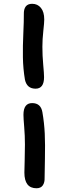

<svg xmlns="http://www.w3.org/2000/svg" viewBox="-20 -794 359 1015"><path d="M168 -325.2Q122.1 -325.2 111.8 -373Q102.1 -430.7 101.1 -490.7Q100.1 -550.8 103.3 -617.4Q106.4 -684.1 106 -717.8Q104.5 -773.9 149.9 -773.9Q178.7 -773.9 196.3 -752.4Q213.9 -731 213.9 -690.9Q213.9 -674.3 209 -630.1Q204.1 -585.9 204.1 -546.9Q204.1 -499.5 208.5 -451.9Q212.9 -404.3 212.9 -386.2Q212.9 -325.2 168 -325.2ZM172.9 201.2Q108.9 201.2 108.9 118.2Q108.9 100.6 110.4 55.7Q111.8 10.7 111.8 -29.8Q111.8 -76.2 107.9 -122.8Q104 -169.4 104 -187Q104 -249 149.9 -249Q195.8 -249 204.1 -201.2Q213.9 -144.5 216.6 -87.6Q219.2 -30.8 217.5 46.4Q215.8 123.5 215.8 146Q216.8 170.4 206.3 185.8Q195.8 201.2 172.9 201.2Z"/></svg>

Font: Shantell Sans Irregular Bouncy
Style: Regular
Weight: 500
Designer: Stephen Nixon, Anya Danilova, Shantell Martin
Foundry: Arrow Type
Version: Version 1.006;[9816181b4]